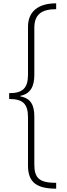

<svg xmlns="http://www.w3.org/2000/svg" viewBox="-20 -906 400 1152"><path d="M317 226V191C219 191 186 165 186 82V-206C186 -280 162 -316 102 -328V-331C163 -343 186 -388 186 -456V-739C186 -817 227 -851 317 -851V-886C208 -886 148 -836 148 -745V-459C148 -377 116 -347 35 -347V-312C116 -312 148 -284 148 -202V88C148 188 200 226 317 226Z"/></svg>

Font: Noto Sans Kannada UI SemiCondensed ExtraLight
Style: Regular
Weight: 200
Width: 4
Designer: Jelle Bosma - Monotype Design Team
Foundry: Monotype Imaging Inc.
Version: Version 2.005